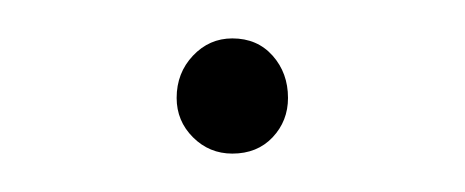

<svg xmlns="http://www.w3.org/2000/svg" viewBox="-20 -400 242 100"><path d="M101 -320Q89 -320 80.5 -328.5Q72 -337 72 -349Q72 -362 80.5 -371Q89 -380 101 -380Q114 -380 122 -371Q130 -362 130 -349Q130 -337 122 -328.5Q114 -320 101 -320Z"/></svg>

Font: Overpass Thin
Style: Regular
Weight: 250
Designer: Delve Withrington, Dave Bailey, Thomas Jockin
Foundry: Delve Fonts LLC
Version: Version 4.000